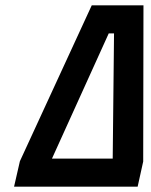

<svg xmlns="http://www.w3.org/2000/svg" viewBox="-20 -704 570 724"><path d="M326 -684H521L520 -95L499 0H33L55 -96ZM390 -578 176 -106H405L410 -578Z"/></svg>

Font: Panefresco 800wt
Style: Italic
Weight: 800
Foundry: Campivisivi & Chank Co
Version: Version 1.001